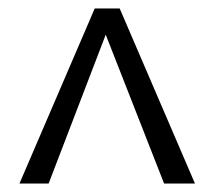

<svg xmlns="http://www.w3.org/2000/svg" viewBox="-20 -434 507 454"><path d="M368 0 230 -352 95 0H26L204 -414H263L441 0Z"/></svg>

Font: Ysabeau Infant
Style: Regular
Weight: 400
Designer: Christian Thalmann (Catharsis Fonts)
Version: Version 0.003